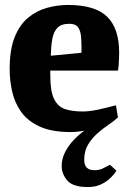

<svg xmlns="http://www.w3.org/2000/svg" viewBox="-20 -523 523 775"><path d="M335 232Q274 232 251.5 205.5Q229 179 229 147Q229 117 243.5 89.5Q258 62 279.5 40Q301 18 320 5Q307 7 293 8.5Q279 10 265 10Q188 10 139.5 -12.5Q91 -35 65 -72Q39 -109 29 -154Q19 -199 19 -244Q19 -322 39 -372.5Q59 -423 93.5 -451.5Q128 -480 170 -491.5Q212 -503 255 -503Q363 -503 412 -456Q461 -409 461 -309Q461 -304 460.5 -290Q460 -276 459 -261Q458 -246 456 -238H183V-217Q183 -154 198.5 -123Q214 -92 243 -82.5Q272 -73 314 -73Q341 -73 376 -80.5Q411 -88 448 -98L456 -49Q441 -35 418 -19.5Q395 -4 372.5 16Q350 36 335 61.5Q320 87 320 122Q320 144 330.5 154Q341 164 361 164Q383 164 399 155Q415 146 424 142L450 166Q440 182 424 197Q408 212 386 222Q364 232 335 232ZM185 -298 309 -310V-330Q309 -354 307 -376.5Q305 -399 295 -413Q285 -427 260 -427Q227 -427 211.5 -410.5Q196 -394 191 -365Q186 -336 185 -298Z"/></svg>

Font: Manuale ExtraBold
Style: Regular
Weight: 800
Version: Version 1.002